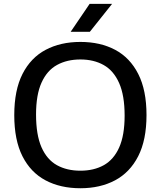

<svg xmlns="http://www.w3.org/2000/svg" viewBox="-20 -967 834 996"><path d="M397 9.5Q293.5 9.5 216.2 -31.5Q139 -72.5 96.5 -156.5Q54 -240.5 54 -370Q54 -499.5 96.8 -583.5Q139.5 -667.5 216.8 -708.5Q294 -749.5 397 -749.5Q500.5 -749.5 577.5 -708.5Q654.5 -667.5 697.2 -583.2Q740 -499 740 -370Q740 -241 697 -156.8Q654 -72.5 576.8 -31.5Q499.5 9.5 397 9.5ZM397 -81.5Q467 -81.5 518.5 -110.2Q570 -139 598.2 -202Q626.5 -265 626.5 -367Q626.5 -472 598 -536.2Q569.5 -600.5 518 -629.5Q466.5 -658.5 397 -658.5Q327.5 -658.5 275.8 -630Q224 -601.5 195.5 -538.5Q167 -475.5 167 -373Q167 -267.5 195.2 -203.2Q223.5 -139 275.2 -110.2Q327 -81.5 397 -81.5ZM346.5 -802 445 -947H561.5L446 -802Z"/></svg>

Font: Encode Sans SmExp Md
Style: Regular
Weight: 500
Width: 6
Designer: Multiple Designers
Foundry: Impallari Type
Version: Version 3.002; ttfautohint (v1.8.3) -l 8 -r 50 -G 200 -x 14 